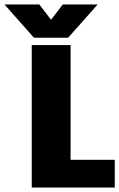

<svg xmlns="http://www.w3.org/2000/svg" viewBox="-103 -845 537 865"><path d="M215 -125H414V0H40V-642H215ZM204 -675H50L-83 -825H74L127 -756L180 -825H337Z"/></svg>

Font: Teko
Style: Bold
Weight: 700
Designer: Manushi Parikh, Jonny Pinhorn
Foundry: Indian Type Foundry
Version: Version 1.106;PS 1.0;hotconv 1.0.78;makeotf.lib2.5.61930; tt